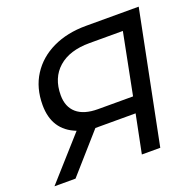

<svg xmlns="http://www.w3.org/2000/svg" viewBox="-123 -830 979 960"><g transform="rotate(-20 366.5 -350.0)"><path d="M473 0 514 -204H322Q310 -204 300 -204L120 0H8L207 -223Q91 -268 91 -402Q91 -493 134 -560Q177 -627 253.5 -663.5Q330 -700 430 -700H711L571 0ZM531 -288 595 -613H417Q311 -613 252 -561Q193 -509 193 -417Q193 -355 231.5 -321.5Q270 -288 345 -288Z"/></g></svg>

Font: Montserrat Medium
Style: Italic
Weight: 500
Italic angle: -11.3°
Designer: Julieta Ulanovsky
Foundry: Julieta Ulanovsky
Version: Version 9.000; ttfautohint (v1.8.4.7-5d5b)